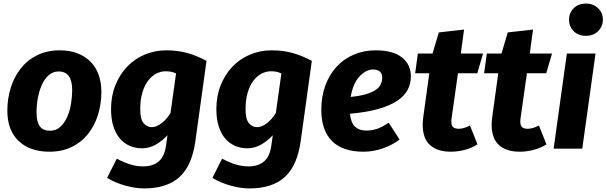

<svg xmlns="http://www.w3.org/2000/svg" viewBox="-20 -830 3386 1072"><path d="M314 -549Q369 -549 412 -532.5Q455 -516 485 -486Q515 -456 530.5 -413Q546 -370 546 -317Q546 -249 527 -188.5Q508 -128 471.5 -82Q435 -36 380.5 -9.5Q326 17 255 17Q147 17 84 -43Q21 -103 21 -212Q21 -278 39.5 -338.5Q58 -399 94.5 -446Q131 -493 186 -521Q241 -549 314 -549ZM308 -431Q276 -431 252.5 -410.5Q229 -390 214 -357Q199 -324 191.5 -283.5Q184 -243 184 -203Q184 -149 202.5 -124.5Q221 -100 259 -100Q294 -100 318 -123Q342 -146 356.5 -180Q371 -214 377 -254Q383 -294 383 -327Q383 -431 308 -431Z M915 -75Q888 -45 851.5 -23.5Q815 -2 773 -2Q735 -2 703.5 -16Q672 -30 649 -57Q626 -84 613 -125Q600 -166 600 -220Q600 -293 624 -353.5Q648 -414 689.5 -457.5Q731 -501 787.5 -525Q844 -549 909 -549Q972 -549 1026 -534Q1080 -519 1133 -490L1071 -43Q1052 95 982 158.5Q912 222 785 222Q736 222 680 206.5Q624 191 578 163L632 56Q674 78 709 88.5Q744 99 779 99Q834 99 866.5 71Q899 43 907 -18ZM827 -120Q853 -120 881.5 -141.5Q910 -163 932 -199L963 -420Q948 -427 934.5 -429.5Q921 -432 904 -432Q878 -432 852.5 -419Q827 -406 807 -379.5Q787 -353 775 -313.5Q763 -274 763 -220Q763 -164 782 -142Q801 -120 827 -120Z M1503 -75Q1476 -45 1439.5 -23.5Q1403 -2 1361 -2Q1323 -2 1291.5 -16Q1260 -30 1237 -57Q1214 -84 1201 -125Q1188 -166 1188 -220Q1188 -293 1212 -353.5Q1236 -414 1277.5 -457.5Q1319 -501 1375.5 -525Q1432 -549 1497 -549Q1560 -549 1614 -534Q1668 -519 1721 -490L1659 -43Q1640 95 1570 158.5Q1500 222 1373 222Q1324 222 1268 206.5Q1212 191 1166 163L1220 56Q1262 78 1297 88.5Q1332 99 1367 99Q1422 99 1454.5 71Q1487 43 1495 -18ZM1415 -120Q1441 -120 1469.5 -141.5Q1498 -163 1520 -199L1551 -420Q1536 -427 1522.5 -429.5Q1509 -432 1492 -432Q1466 -432 1440.5 -419Q1415 -406 1395 -379.5Q1375 -353 1363 -313.5Q1351 -274 1351 -220Q1351 -164 1370 -142Q1389 -120 1415 -120Z M2274 -403Q2274 -363 2256 -328.5Q2238 -294 2197.5 -267Q2157 -240 2092 -221.5Q2027 -203 1934 -195Q1939 -144 1962.5 -122.5Q1986 -101 2023 -101Q2055 -101 2083.5 -110Q2112 -119 2150 -145L2211 -51Q2169 -19 2116 -1Q2063 17 2010 17Q1893 17 1833.5 -42.5Q1774 -102 1774 -217Q1774 -290 1796 -351Q1818 -412 1858 -456Q1898 -500 1954 -524.5Q2010 -549 2078 -549Q2174 -549 2224 -509.5Q2274 -470 2274 -403ZM2064 -442Q2023 -442 1987 -403Q1951 -364 1938 -289Q1989 -294 2023 -304Q2057 -314 2077.5 -328Q2098 -342 2106 -359.5Q2114 -377 2114 -398Q2114 -419 2100.5 -430.5Q2087 -442 2064 -442Z M2646 -24Q2615 -4 2576 6.5Q2537 17 2496 17Q2422 17 2381 -20Q2340 -57 2340 -135Q2340 -146 2341 -157.5Q2342 -169 2344 -182L2377 -421H2298L2313 -531H2395L2430 -649L2571 -665L2553 -531H2677L2645 -421H2537L2502 -174Q2501 -167 2500.5 -161.5Q2500 -156 2500 -151Q2500 -128 2510.5 -119.5Q2521 -111 2542 -111Q2568 -111 2604 -129Z M3031 -24Q3000 -4 2961 6.5Q2922 17 2881 17Q2807 17 2766 -20Q2725 -57 2725 -135Q2725 -146 2726 -157.5Q2727 -169 2729 -182L2762 -421H2683L2698 -531H2780L2815 -649L2956 -665L2938 -531H3062L3030 -421H2922L2887 -174Q2886 -167 2885.5 -161.5Q2885 -156 2885 -151Q2885 -128 2895.5 -119.5Q2906 -111 2927 -111Q2953 -111 2989 -129Z M3071 0 3145 -531H3305L3231 0ZM3251 -630Q3209 -630 3183 -656Q3157 -682 3157 -720Q3157 -758 3183 -784Q3209 -810 3251 -810Q3293 -810 3319.5 -784Q3346 -758 3346 -720Q3346 -682 3319.5 -656Q3293 -630 3251 -630Z"/></svg>

Font: Szlgxwxxxixliatcpuztgldltzi
Style: Regular
Weight: 700
Italic angle: -8°
Designer: Carrois Corporate & Edenspiekermann
Foundry: Carrois Corporate GbR & Edenspiekermann AG
Version: Version 2.001